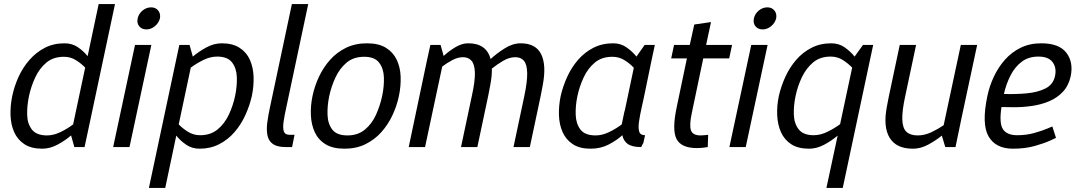

<svg xmlns="http://www.w3.org/2000/svg" viewBox="-20 -720 5282 940"><path d="M293 -442Q241 -442 207 -413.5Q173 -385 152.5 -341Q132 -297 122 -250Q112 -203 113 -158.5Q114 -114 136.5 -85.5Q159 -57 210 -57Q243 -57 277.5 -74Q312 -91 338 -111L397 -389Q379 -408 352.5 -425Q326 -442 293 -442ZM463 -700H543L409 -70L394 0H344L328 -57Q298 -31 261 -11.5Q224 8 187 8Q133 8 99.5 -14Q66 -36 49.5 -73Q33 -110 31.5 -156Q30 -202 40 -250Q50 -298 71 -344Q92 -390 124.5 -427Q157 -464 199.5 -486Q242 -508 296 -508Q333 -508 361 -489Q389 -470 409 -445Z M697 -576Q674 -576 661.5 -591.5Q649 -607 654 -630Q659 -653 678 -668.5Q697 -684 720 -684Q742 -684 754.5 -668.5Q767 -653 763 -630Q757 -607 738 -591.5Q719 -576 697 -576ZM534 0 641 -500H721L614 0Z M960 -58Q1011 -58 1045.5 -86.5Q1080 -115 1100.5 -159Q1121 -203 1131 -250Q1141 -298 1139.5 -342Q1138 -386 1116 -414.5Q1094 -443 1043 -443Q1009 -443 975 -426Q941 -409 914 -389L855 -111Q873 -92 900 -75Q927 -58 960 -58ZM908 -500 924 -443Q955 -469 991.5 -488.5Q1028 -508 1066 -508Q1119 -508 1153 -486Q1187 -464 1203.5 -427Q1220 -390 1221.5 -344Q1223 -298 1213 -250Q1202 -202 1181 -156Q1160 -110 1128 -73Q1096 -36 1053 -14Q1010 8 957 8Q920 8 891.5 -11.5Q863 -31 843 -56L789 200H709L843 -430L858 -500Z M1398 -60H1422L1410 0H1379Q1337 0 1316 -15Q1295 -30 1289.5 -57Q1284 -84 1288.5 -119.5Q1293 -155 1302 -196L1409 -700H1489L1382 -196Q1373 -156 1368.5 -125Q1364 -94 1369.5 -77Q1375 -60 1398 -60Z M1510 -250Q1520 -298 1541.5 -344Q1563 -390 1596 -427Q1629 -464 1674 -486Q1719 -508 1777 -508Q1834 -508 1869.5 -486Q1905 -464 1922.5 -427Q1940 -390 1941.5 -344Q1943 -298 1933 -250Q1923 -202 1901.5 -156Q1880 -110 1847 -73Q1814 -36 1769 -14Q1724 8 1667 8Q1609 8 1573.5 -14Q1538 -36 1521 -73Q1504 -110 1502 -156Q1500 -202 1510 -250ZM1592 -250Q1582 -203 1583.5 -158.5Q1585 -114 1607 -85.5Q1629 -57 1681 -57Q1732 -57 1766.5 -85.5Q1801 -114 1821 -158.5Q1841 -203 1851 -250Q1861 -297 1859.5 -341Q1858 -385 1836 -413.5Q1814 -442 1763 -442Q1711 -442 1677 -413.5Q1643 -385 1622.5 -341Q1602 -297 1592 -250Z M2627 -250 2574 0H2494L2547 -250Q2562 -322 2561 -363.5Q2560 -405 2545 -422.5Q2530 -440 2503 -440Q2473 -440 2442 -421.5Q2411 -403 2388 -384Q2389 -348 2380 -302L2370 -250L2317 0H2237L2290 -250Q2306 -322 2305 -363.5Q2304 -405 2288.5 -422.5Q2273 -440 2247 -440Q2221 -440 2194 -425.5Q2167 -411 2145 -394L2061 0H1981L2069 -418L2087 -500H2137L2152 -446Q2179 -471 2210.5 -489.5Q2242 -508 2272 -508H2273H2274H2273Q2361 -508 2382 -431Q2411 -458 2450.5 -483Q2490 -508 2529 -508Q2603 -508 2629.5 -454.5Q2656 -401 2637 -302Z M2978 -442Q2926 -442 2892 -413.5Q2858 -385 2837.5 -341Q2817 -297 2807 -250Q2797 -203 2798.5 -158.5Q2800 -114 2822 -85.5Q2844 -57 2896 -57Q2929 -57 2963.5 -74Q2998 -91 3024 -111L3036 -169Q3038 -175 3040 -184L3083 -388Q3065 -408 3038 -425Q3011 -442 2978 -442ZM3119 0Q3074 0 3053 -15.5Q3032 -31 3027 -58Q2998 -32 2959 -12Q2920 8 2872 8Q2818 8 2784.5 -14Q2751 -36 2734.5 -73Q2718 -110 2716.5 -156Q2715 -202 2725 -250Q2736 -298 2757 -344Q2778 -390 2810 -427Q2842 -464 2885 -486Q2928 -508 2982 -508Q3019 -508 3047.5 -488Q3076 -468 3096 -443L3136 -500H3186L3171 -430L3133 -246L3122 -196Q3113 -156 3108.5 -124.5Q3104 -93 3109.5 -75.5Q3115 -58 3138 -58L3130 -21Z M3447 -60 3445 0Q3418 5 3392 5Q3315 5 3292 -40Q3269 -85 3294 -200L3343 -434H3266L3280 -500H3357L3379 -600L3461 -612L3437 -500H3564L3550 -434H3423L3367 -167Q3354 -106 3363 -81.5Q3372 -57 3410 -57Q3419 -57 3427.5 -58Q3436 -59 3447 -60Z M3714 -576Q3691 -576 3678.5 -591.5Q3666 -607 3671 -630Q3676 -653 3695 -668.5Q3714 -684 3737 -684Q3759 -684 3771.5 -668.5Q3784 -653 3780 -630Q3774 -607 3755 -591.5Q3736 -576 3714 -576ZM3551 0 3658 -500H3738L3631 0Z M3875 -250Q3865 -203 3866.5 -159Q3868 -115 3890.5 -86.5Q3913 -58 3964 -58Q3997 -58 4031.5 -75Q4066 -92 4093 -112L4152 -389Q4133 -409 4106.5 -426Q4080 -443 4047 -443Q3995 -443 3961 -414.5Q3927 -386 3906 -342Q3885 -298 3875 -250ZM3793 -250Q3804 -298 3825 -344Q3846 -390 3878 -427Q3910 -464 3953 -486Q3996 -508 4050 -508Q4087 -508 4115.5 -488Q4144 -468 4164 -443L4205 -500H4255L4240 -430L4106 200H4026L4081 -56Q4050 -30 4014 -11Q3978 8 3941 8Q3887 8 3853.5 -14Q3820 -36 3803.5 -73Q3787 -110 3785 -156Q3783 -202 3793 -250Z M4449 8Q4368 8 4335.5 -45.5Q4303 -99 4322 -198L4332 -250L4385 -500H4465L4412 -250Q4396 -177 4397.5 -134.5Q4399 -92 4418 -74.5Q4437 -57 4473 -57Q4507 -57 4540.5 -73Q4574 -89 4600 -107L4684 -500H4764L4687 -140L4658 0H4608L4591 -56Q4560 -31 4523.5 -11.5Q4487 8 4450 8H4449Z M5064 -443Q5016 -443 4982.5 -418Q4949 -393 4927.5 -351Q4906 -309 4895 -260Q4952 -258 5006.5 -263Q5061 -268 5098.5 -287Q5136 -306 5145 -347Q5154 -388 5133.5 -415.5Q5113 -443 5064 -443ZM5132 -101 5150 -45Q5150 -45 5122 -32Q5094 -19 5046.5 -5.5Q4999 8 4939 8Q4855 8 4820 -52Q4785 -112 4814 -250Q4824 -298 4845.5 -344Q4867 -390 4899.5 -427Q4932 -464 4976.5 -486Q5021 -508 5078 -508Q5165 -508 5200.5 -462Q5236 -416 5222 -347Q5212 -301 5184 -271Q5156 -241 5117 -224.5Q5078 -208 5033.5 -201.5Q4989 -195 4945 -195L4883 -196Q4871 -116 4890.5 -87Q4910 -58 4960 -58Q5005 -58 5044 -69Q5083 -80 5107.5 -90.5Q5132 -101 5132 -101Z"/></svg>

Font: Epunda Sans
Style: Italic
Weight: 400
Italic angle: -12.0243°
Designer: Simon Atzbach
Foundry: typofactur
Version: Version 2.204; ttfautohint (v1.8.4.7-5d5b)